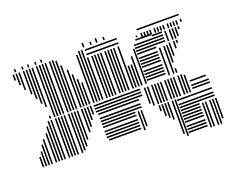

<svg xmlns="http://www.w3.org/2000/svg" viewBox="-105 -714 1211 995"><g transform="rotate(-20 500.5 -216.0)"><path d="M22 0H14V-56H22ZM38 0H30V-80H38ZM54 0H46V-112H54ZM70 0H62V-136H70ZM94 0H86V-160H94ZM110 0H102V-192H110ZM126 0H118V-216H126ZM142 0H134V-216H142ZM166 0H158V-216H166ZM182 0H174V-216H182ZM198 0H190V-216H198ZM214 0H206V-216H214ZM238 0H230V-216H238ZM254 -8H246V-216H254ZM270 -24H262V-216H270ZM286 -56H278V-216H286ZM310 -88H302V-216H310ZM326 -112H318V-216H326ZM342 -144H334V-216H342ZM358 -168H350V-216H358ZM562 -12H386V-20H562ZM562 -28H378V-36H562ZM562 -44H378V-52H562ZM562 -60H378V-68H562ZM562 -84H378V-92H562ZM562 -100H378V-108H562ZM562 -116H378V-124H562ZM562 -132H378V-140H562ZM562 -156H378V-164H562ZM562 -172H370V-180H562ZM562 -188H370V-196H562ZM562 -204H370V-212H562ZM582 0H574V-104H582ZM598 -16H590V-104H598ZM602 -116H562V-124H602ZM602 -132H562V-140H602ZM602 -156H562V-164H602ZM626 -172H562V-180H626ZM626 -188H562V-196H626ZM626 -204H562V-212H626ZM694 -64H686V-96H694ZM710 -32H702V-96H710ZM726 -16H718V-96H726ZM742 0H734V-96H742ZM766 88H758V-96H766ZM782 104H774V-96H782ZM890 92H786V84H890ZM890 76H786V68H890ZM890 60H786V52H890ZM890 36H786V28H890ZM890 20H786V12H890ZM890 4H786V-4H890ZM890 -12H786V-20H890ZM890 -28H786V-36H890ZM890 -44H786V-52H890ZM890 -60H786V-68H890ZM890 -84H786V-92H890ZM910 104H902V-32H910ZM926 104H918V-32H926ZM950 104H942V-32H950ZM966 104H958V-32H966ZM982 80H974V-32H982ZM978 -44H890V-52H978ZM978 -60H890V-68H978ZM978 -84H890V-92H978ZM654 -120H646V-200H654ZM670 -104H662V-200H670ZM694 -104H686V-200H694ZM710 -104H702V-200H710ZM726 -104H718V-200H726ZM742 -104H734V-200H742ZM766 -104H758V-200H766ZM782 -104H774V-200H782ZM798 -104H790V-200H798ZM814 -104H806V-200H814ZM838 -104H830V-200H838ZM854 -104H846V-200H854ZM870 -104H862V-200H870ZM978 -116H882V-124H978ZM978 -132H882V-140H978ZM970 -156H882V-164H970ZM654 -200H646V-208H654ZM670 -200H662V-208H670ZM694 -200H686V-208H694ZM710 -200H702V-208H710ZM726 -200H718V-208H726ZM742 -200H734V-208H742ZM766 -200H758V-208H766ZM782 -200H774V-208H782ZM798 -200H790V-208H798ZM814 -200H806V-208H814ZM838 -200H830V-208H838ZM854 -200H846V-208H854ZM54 -440H46V-456H54ZM70 -408H62V-456H70ZM94 -376H86V-456H94ZM110 -344H102V-456H110ZM126 -312H118V-456H126ZM142 -224H134V-240H142ZM142 -288H134V-456H142ZM166 -224H158V-456H166ZM182 -224H174V-456H182ZM198 -224H190V-456H198ZM214 -224H206V-456H214ZM238 -224H230V-456H238ZM254 -224H246V-456H254ZM270 -224H262V-456H270ZM286 -224H278V-456H286ZM310 -224H302V-432H310ZM326 -224H318V-400H326ZM342 -224H334V-368H342ZM358 -224H350V-344H358ZM382 -224H374V-456H382ZM398 -224H390V-456H398ZM414 -224H406V-456H414ZM430 -224H422V-456H430ZM454 -224H446V-456H454ZM470 -224H462V-456H470ZM486 -224H478V-456H486ZM502 -224H494V-456H502ZM526 -224H518V-456H526ZM542 -224H534V-456H542ZM558 -224H550V-456H558ZM574 -224H566V-456H574ZM598 -224H590V-456H598ZM614 -224H606V-344H614ZM630 -224H622V-344H630ZM646 -224H638V-384H646ZM670 -224H662V-416H670ZM778 -236H674V-244H778ZM778 -252H674V-260H778ZM778 -268H674V-276H778ZM778 -284H674V-292H778ZM778 -308H674V-316H778ZM778 -324H674V-332H778ZM778 -340H674V-348H778ZM778 -356H674V-364H778ZM778 -380H674V-388H778ZM778 -396H674V-404H778ZM778 -412H674V-420H778ZM778 -428H674V-436H778ZM778 -452H690V-460H778ZM798 -224H790V-376H798ZM822 -224H814V-376H822ZM838 -224H830V-248H838ZM838 -280H830V-376H838ZM834 -396H778V-404H834ZM834 -412H778V-420H834ZM834 -428H778V-436H834ZM834 -444H778V-452H834ZM854 -312H846V-384H854ZM878 -344H870V-384H878ZM894 -368H886V-384H894ZM854 -392H846V-448H854ZM878 -392H870V-448H878ZM894 -392H886V-448H894ZM910 -400H902V-448H910ZM926 -432H918V-448H926ZM38 -472H30V-504H38ZM54 -456H46V-504H54ZM70 -456H62V-504H70ZM94 -456H86V-504H94ZM110 -456H102V-504H110ZM126 -456H118V-504H126ZM142 -456H134V-504H142ZM166 -456H158V-504H166ZM182 -456H174V-504H182ZM198 -456H190V-504H198ZM214 -456H206V-504H214ZM238 -456H230V-504H238ZM254 -456H246V-504H254ZM270 -456H262V-496H270ZM286 -456H278V-464H286ZM382 -456H374V-488H382ZM398 -456H390V-504H398ZM414 -456H406V-504H414ZM602 -468H426V-476H602ZM706 -468H698V-476H706ZM602 -492H426V-500H602ZM734 -456H726V-480H734ZM750 -456H742V-480H750ZM766 -456H758V-480H766ZM782 -456H774V-480H782ZM806 -456H798V-480H806ZM822 -456H814V-480H822ZM838 -456H830V-480H838ZM854 -456H846V-480H854ZM878 -456H870V-480H878ZM894 -456H886V-480H894ZM910 -456H902V-480H910ZM926 -456H918V-480H926ZM950 -464H942V-480H950ZM946 -500H714V-508H946ZM54 -512H46V-528H54ZM94 -512H86V-528H94ZM126 -512H118V-528H126ZM166 -512H158V-528H166ZM198 -512H190V-528H198ZM430 -512H422V-536H430ZM470 -512H462V-528H470ZM502 -512H494V-536H502ZM542 -512H534V-528H542Z"/></g></svg>

Font: Rubik Lines
Style: Regular
Weight: 400
Designer: Hubert and Fischer, NaN
Foundry: Hubert and Fischer, NaN
Version: Version 2.201